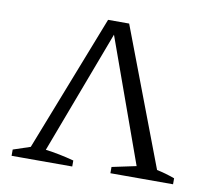

<svg xmlns="http://www.w3.org/2000/svg" viewBox="-64 -592 729 664"><g transform="rotate(10 300.5 -260.5)"><path d="M17 0V-22L77 -42L264 -521H338L521 -39Q551 -33 584 -21V0H364V-22L449 -40L293 -474L130 -41Q154 -38 179 -33Q204 -28 230 -21V0Z"/></g></svg>

Font: Piazzolla SC Light
Style: Regular
Weight: 300
Designer: Juan Pablo del Peral
Foundry: Huerta Tipografica
Version: Version 1.330